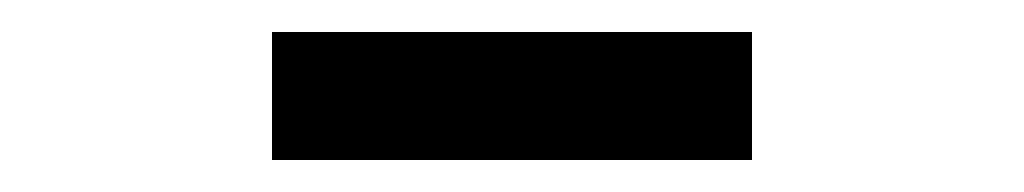

<svg xmlns="http://www.w3.org/2000/svg" viewBox="-20 -720 640 120"><path d="M450 -700V-620H150V-700Z"/></svg>

Font: Fliege Mono Thin
Style: Regular
Weight: 100
Version: Version 0.020;Glyphs 3.3 (3306)